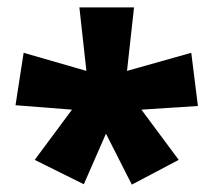

<svg xmlns="http://www.w3.org/2000/svg" viewBox="-20 -780 577 520"><path d="M343 -760 324 -588 498 -637 516 -493 363 -483 464 -347 337 -280 267 -418 207 -281 74 -347 175 -483 22 -495 44 -637 214 -588 195 -760Z"/></svg>

Font: Noto Sans Meetei Mayek Black
Style: Regular
Weight: 900
Designer: Monotype Design Team and Neelakash Kshetrimayum
Foundry: Monotype Imaging Inc.
Version: Version 2.002; ttfautohint (v1.8.4.7-5d5b)